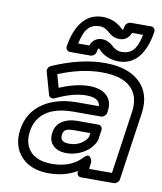

<svg xmlns="http://www.w3.org/2000/svg" viewBox="-91 -875 829 981"><g transform="rotate(10 323.5 -384.5)"><path d="M46.9 -161.1Q59.6 -249.5 128.9 -298.8Q198.2 -348.1 306.2 -349.1H421.9Q418.5 -392.1 349.1 -392.1Q281.7 -392.1 193.8 -350.1Q185.1 -345.2 174.6 -348.1Q164.1 -351.1 161.1 -361.8L128.9 -476.1Q126 -485.4 131.1 -495.4Q136.2 -505.4 146 -508.8Q290.5 -571.8 415 -571.8Q534.2 -571.8 596.2 -513.2Q658.2 -454.6 644 -352.1L592.8 0Q591.3 10.7 582.3 17.8Q573.2 24.9 564 24.9H395Q384.3 24.9 378.4 17.1Q372.6 9.3 374 0L375 -4.9Q310.5 33.2 229 33.2Q134.8 33.2 84.7 -21.2Q34.7 -75.7 46.9 -161.1ZM235.8 -17.1Q334.5 -17.1 390.1 -77.1Q399.4 -87.4 407.2 -89.8Q415 -92.3 419.7 -87.9Q424.3 -83.5 427.5 -77.9Q430.7 -72.3 431.6 -67.4L433.1 -62L428.2 -24.9H546.9L594.2 -352.1Q605 -433.1 557.9 -477.5Q510.7 -522 408.2 -522Q302.2 -522 184.1 -473.1L203.1 -405.8Q288.6 -441.9 356.9 -441.9Q416.5 -441.9 447.5 -412.6Q478.5 -383.3 471.2 -332L470.2 -324.2Q468.8 -314.9 460.2 -306.9Q451.7 -298.8 440.9 -298.8H298.8Q206.5 -298.3 156.5 -262.5Q106.4 -226.6 97.2 -161.1Q87.9 -95.7 124 -56.4Q160.2 -17.1 235.8 -17.1ZM207 -621.1Q219.7 -705.6 259.3 -753.7Q298.8 -801.8 363.8 -801.8Q383.8 -801.8 401.9 -796.9Q419.9 -792 432.1 -785.2Q444.3 -778.3 453.4 -771.5Q462.4 -764.6 467.3 -759.8L472.2 -754.9H475.1Q477.5 -757.3 480 -772Q481.4 -782.7 490.5 -789.8Q499.5 -796.9 508.8 -796.9H613.8Q624.5 -796.9 630.4 -789.1Q636.2 -781.2 634.8 -772Q622.1 -687 583.3 -639.4Q544.4 -591.8 480 -591.8Q459.5 -591.8 440.9 -596.7Q422.4 -601.6 410.4 -608.4Q398.4 -615.2 389.6 -622.3Q380.9 -629.4 376.2 -634.3Q371.6 -639.2 371.1 -639.2H369.1Q365.2 -635.3 362.8 -621.1Q361.3 -610.4 352.8 -603.3Q344.2 -596.2 335 -596.2H229Q218.3 -596.2 211.9 -604.2Q205.6 -612.3 207 -621.1ZM210.9 -172.9Q216.3 -214.4 248 -235.1Q279.8 -255.9 326.2 -255.9H435.1Q444.3 -255.9 450.9 -248.8Q457.5 -241.7 456.1 -231L449.2 -183.1Q449.2 -178.7 448.2 -176.8Q431.6 -134.3 389.2 -109.1Q346.7 -84 298.8 -84Q254.9 -84 230 -108.2Q205.1 -132.3 210.9 -172.9ZM261.2 -172.9Q258.8 -154.3 268.8 -144Q278.8 -133.8 306.2 -133.8Q338.4 -133.8 364 -148.9Q389.6 -164.1 399.9 -186L402.8 -206.1H318.8Q286.6 -206.1 275.1 -198.5Q263.7 -190.9 261.2 -172.9ZM262.2 -646H319.8Q328.1 -669.4 346.2 -680.2Q360.8 -689 377.9 -689Q396.5 -689 411.6 -681.6Q426.8 -674.3 435.3 -665.5Q443.8 -656.7 457.8 -649.4Q471.7 -642.1 487.8 -642.1Q524.9 -642.1 546.9 -665Q568.8 -688 581.1 -747.1H523.9Q515.1 -725.1 499 -714.8Q484.9 -705.1 464.8 -705.1Q446.8 -705.1 431.6 -712.4Q416.5 -719.7 407.7 -728.5Q398.9 -737.3 385.3 -744.6Q371.6 -752 356 -752Q318.8 -752 296.6 -728.5Q274.4 -705.1 262.2 -646Z"/></g></svg>

Font: Trueno Bold Outline
Style: Italic
Weight: 700
Width: 6
Designer: Julieta Ulanovsky
Foundry: Julieta Ulanovsky
Version: Version 3.001b | FøM Fix